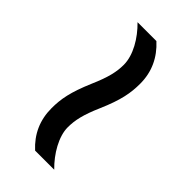

<svg xmlns="http://www.w3.org/2000/svg" viewBox="9 -629 554 554"><g transform="rotate(-45 286.0 -352.5)"><path d="M269 -319C329 -293 363 -287 401 -287C449 -287 489 -306 521 -341V-418C489 -385 445 -359 406 -359C378 -359 350 -365 302 -386C241 -412 208 -418 170 -418C122 -418 82 -400 50 -365V-287C82 -320 127 -346 164 -346C193 -346 221 -340 269 -319Z"/></g></svg>

Font: Noto Sans Cypriot
Style: Regular
Weight: 400
Designer: Monotype Design Team
Foundry: Monotype Imaging Inc.
Version: Version 2.002